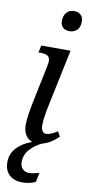

<svg xmlns="http://www.w3.org/2000/svg" viewBox="-108 -799 495 1079"><g transform="rotate(10 139.5 -259.5)"><path d="M165 -693Q165 -723 181 -741Q197 -759 224 -759Q247 -759 261.5 -746Q276 -733 276 -708Q276 -674 258.5 -658.5Q241 -643 217 -643Q193 -643 179 -655.5Q165 -668 165 -693ZM80 128Q80 152 94 166.5Q108 181 131 181Q151 181 189 171L178 224Q143 240 104 240Q56 240 28.5 214.5Q1 189 1 141Q1 94 32.5 60Q64 26 119 6Q93 -3 79.5 -26.5Q66 -50 66 -82Q66 -130 90 -243L127 -421Q132 -446 132 -456Q132 -479 118.5 -487Q105 -495 78 -495H66L75 -536H242L175 -216Q169 -190 163.5 -154.5Q158 -119 158 -100Q158 -52 188 -52Q213 -52 251 -78L267 -50Q224 -7 175 6Q137 23 108.5 54Q80 85 80 128Z"/></g></svg>

Font: Noto Serif Narrow
Style: Italic
Weight: 400
Width: 4
Italic angle: -12°
Designer: Monotype Design Team
Foundry: Monotype Imaging Inc.
Version: Version 1.001